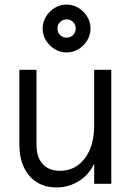

<svg xmlns="http://www.w3.org/2000/svg" viewBox="-20 -806 583 842"><path d="M65 -171V-500H140V-171Q140 -117 167 -87Q194 -57 243 -57Q311 -57 352 -111.5Q393 -166 393 -257L408 -161Q408 -112 384 -71.5Q360 -31 318.5 -7.5Q277 16 227 16Q178 16 141.5 -7Q105 -30 85 -72Q65 -114 65 -171ZM393 -500H468V0H393ZM167 -681Q167 -709 181.5 -733Q196 -757 220 -771.5Q244 -786 272 -786Q300 -786 324 -771.5Q348 -757 362.5 -733Q377 -709 377 -681Q377 -653 362.5 -629Q348 -605 324 -590.5Q300 -576 272 -576Q244 -576 220 -590.5Q196 -605 181.5 -629Q167 -653 167 -681ZM312 -681Q312 -698 300.5 -709.5Q289 -721 272 -721Q255 -721 243.5 -709.5Q232 -698 232 -681Q232 -664 243.5 -652.5Q255 -641 272 -641Q289 -641 300.5 -652.5Q312 -664 312 -681Z"/></svg>

Font: Uncut Sans Variable
Style: Regular
Weight: 400
Designer: Kasper Nordkvist
Foundry: UNCUT.wtf
Version: Version 1.303;Glyphs 3.1.2 (3151)